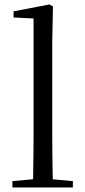

<svg xmlns="http://www.w3.org/2000/svg" viewBox="-20 -825 374 845"><path d="M34.6 0V-27.8L151.5 -38.6H183.1L300.7 -27.8V0ZM124.7 0Q125.7 -31.5 126.2 -70.8Q126.7 -110.1 127.2 -151.5Q127.7 -192.9 127.7 -228.5V-743.7L39.7 -748.1V-775.1L198.1 -805.5L213.1 -796.5L209.9 -641V-228.5Q209.9 -192.9 210.4 -151.5Q210.9 -110.1 211.5 -70.8Q212.1 -31.5 213.1 0Z"/></svg>

Font: Noto Serif TC
Style: Regular
Weight: 200
Designer: Ryoko NISHIZUKA 西塚涼子 (kana & ideographs); Frank Grießhammer (Latin, Greek & Cyrillic); Wenlong ZHANG 张文龙 (bopomofo); San
Foundry: Adobe
Version: Version 2.001;hotconv 1.1.0;makeotfexe 2.6.0